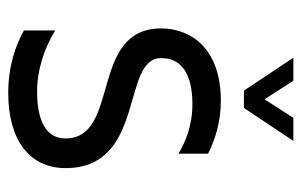

<svg xmlns="http://www.w3.org/2000/svg" viewBox="-153 -571 732 466"><g transform="rotate(90 213.0 -338.0)"><path d="M200 -564H242L322 -684H266L221 -614L176 -684H120L200 -564ZM121 -363C121 -426 182 -439 233 -439C286 -439 327 -421 353 -405V-477C321 -493 278 -508 225 -508C95 -508 49 -433 49 -363C49 -188 316 -265 316 -131C316 -74 254 -62 202 -62C150 -62 98 -79 54 -106V-30C90 -10 140 8 206 8C320 8 388 -44 388 -131C388 -327 121 -265 121 -363Z"/></g></svg>

Font: Maven Pro
Style: Regular
Weight: 400
Designer: Joe Prince
Foundry: Joe Prince
Version: Version 1.003